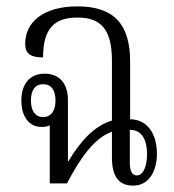

<svg xmlns="http://www.w3.org/2000/svg" viewBox="-20 -575 545 602"><path d="M397 7C451 7 472 -44 472 -93C472 -159 439 -201 388 -201V-382C388 -497 339 -555 223 -555C115 -555 59 -505 59 -438C59 -403 81 -395 115 -395C115 -487 152 -520 223 -520C295 -520 331 -485 331 -384V-197C277 -181 232 -133 195 -70H193V-261C193 -318 162 -344 120 -344C72 -344 47 -310 47 -260C47 -206 74 -177 110 -177C122 -177 130 -179 136 -182V0H190C229 -75 275 -143 331 -162V-80C331 -19 355 7 397 7ZM115 -208C90 -208 77 -228 77 -260C77 -292 90 -311 115 -311C141 -311 154 -292 154 -260C154 -228 141 -208 115 -208ZM409 -25C393 -25 387 -41 387 -65V-168C420 -168 441 -144 441 -91C441 -53 429 -25 409 -25Z"/></svg>

Font: Noto Serif Thai ExtraCondensed Light
Style: Regular
Weight: 300
Width: 2
Designer: Monotype Design Team
Foundry: Monotype Imaging Inc.
Version: Version 2.002